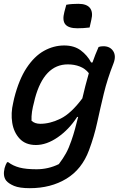

<svg xmlns="http://www.w3.org/2000/svg" viewBox="-20 -783 640 1005"><path d="M316 -545Q368 -545 402.5 -519.5Q437 -494 457 -456H464Q471 -476 479 -496.5Q487 -517 496 -537Q501 -539 507.5 -540Q514 -541 521 -541Q556 -541 572.5 -515.5Q589 -490 574 -451Q542 -370 523.5 -293.5Q505 -217 489 -143Q473 -69 446 3Q409 103 327.5 152.5Q246 202 136 202Q82 202 53.5 190Q25 178 12 162Q-6 138 4 97Q9 79 17 66H23Q48 85 82 94Q116 103 171 103Q233 103 288 76Q310 47 325 20Q340 -7 353 -45Q364 -76 372.5 -107.5Q381 -139 389 -171H384Q341 -105 282.5 -64.5Q224 -24 168 -24Q114 -24 83 -57Q52 -90 44 -140.5Q36 -191 49 -245L54 -268Q79 -367 119.5 -428Q160 -489 210.5 -517Q261 -545 316 -545ZM145 -151Q162 -135 191 -135Q242 -135 297 -162Q352 -189 411 -268Q418 -299 426.5 -332Q435 -365 445 -400Q426 -424 397.5 -435Q369 -446 335 -446Q211 -446 163 -268L159 -251Q151 -222 147.5 -198Q144 -174 145 -151ZM327 -758Q342 -761 359 -762Q376 -763 390 -763Q434 -763 451 -741Q468 -719 458 -679L449 -639Q434 -637 417 -636Q400 -635 385 -635Q339 -635 322 -655.5Q305 -676 317 -721Z"/></svg>

Font: Recursive Mn Csl St Med
Style: Italic
Weight: 500
Italic angle: -15°
Monospace: yes
Version: Version 1.079;hotconv 1.0.112;makeotfexe 2.5.65598; ttfautoh